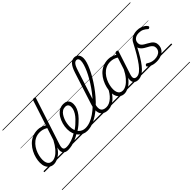

<svg xmlns="http://www.w3.org/2000/svg" viewBox="-83 -1686 2854 2854"><g transform="rotate(-45 1343.5 -259.5)"><path d="M186 17Q145 17 115 -3Q85 -23 68.5 -59.5Q52 -96 52 -146Q52 -190 64.5 -241Q77 -292 102.5 -341Q128 -390 166.5 -430.5Q205 -471 257 -495Q309 -519 375 -519Q408 -519 443.5 -508Q479 -497 508 -477L636 -869Q639 -881 646 -885.5Q653 -890 666 -890Q684 -890 689 -882.5Q694 -875 689 -863L451 -134Q434 -81 444.5 -56Q455 -31 499 -31Q508 -31 512 -23.5Q516 -16 514.5 -7Q513 2 505.5 9.5Q498 17 484 17Q458 17 439 10Q420 3 408 -10.5Q396 -24 391 -43.5Q386 -63 389 -89L397 -123Q360 -69 321.5 -38.5Q283 -8 248.5 4.5Q214 17 186 17ZM201 -33Q236 -33 274.5 -55Q313 -77 353.5 -124Q394 -171 432 -243L494 -434Q458 -455 428.5 -462.5Q399 -470 372 -470Q318 -470 276 -449.5Q234 -429 202.5 -394Q171 -359 150.5 -317Q130 -275 120 -231.5Q110 -188 110 -150Q110 -114 120 -87.5Q130 -61 150 -47Q170 -33 201 -33ZM0 365H633V375H0ZM0 -20H633V0H0ZM0 -505H633V-500H0ZM0 -885H633V-875H0Z M486 17Q474 17 470 9.5Q466 2 469 -7Q472 -16 481 -23.5Q490 -31 502 -31Q552 -31 611 -51Q670 -71 730 -110Q737 -115 744 -111.5Q751 -108 755 -100.5Q759 -93 758 -84.5Q757 -76 750 -72Q702 -42 655.5 -22Q609 -2 566 7.5Q523 17 486 17ZM633 365V375ZM633 -20V0ZM633 -505V-500ZM633 -885V-875Z M727 -105Q761 -124 793 -148.5Q825 -173 851 -200Q886 -231 912 -264Q938 -297 953.5 -332Q969 -367 969 -402Q969 -435 953 -452.5Q937 -470 903 -470Q893 -470 888.5 -477Q884 -484 885.5 -494Q887 -504 894.5 -511.5Q902 -519 915 -519Q954 -519 978 -505Q1002 -491 1013 -466.5Q1024 -442 1024 -410Q1024 -367 1006.5 -325Q989 -283 957.5 -243Q926 -203 884 -166Q854 -137 819 -111.5Q784 -86 747 -65ZM633 365H1077V375H633ZM633 -20H1077V0H633ZM633 -505H1077V-500H633ZM633 -885H1077V-875H633Z M888 18Q847 18 811 2Q775 -14 748.5 -44.5Q722 -75 706.5 -118Q691 -161 691 -214Q691 -265 705.5 -318Q720 -371 748 -417Q776 -463 818 -491Q860 -519 915 -519Q924 -519 927.5 -511.5Q931 -504 928.5 -494Q926 -484 919.5 -477Q913 -470 904 -470Q872 -470 846 -453Q820 -436 801.5 -408Q783 -380 770 -346.5Q757 -313 751 -279Q745 -245 745 -216Q745 -173 756 -138.5Q767 -104 788 -80Q809 -56 836.5 -43.5Q864 -31 898 -31Q948 -31 999 -50.5Q1050 -70 1101 -105Q1152 -140 1201 -186.5Q1250 -233 1295 -286.5Q1340 -340 1379.5 -397Q1419 -454 1451.5 -510.5Q1484 -567 1507 -618.5Q1530 -670 1543 -713.5Q1556 -757 1556 -787Q1556 -797 1564 -802.5Q1572 -808 1583 -808Q1594 -808 1602.5 -802.5Q1611 -797 1611 -787Q1611 -754 1597.5 -707.5Q1584 -661 1558.5 -606Q1533 -551 1498 -491Q1463 -431 1420 -370.5Q1377 -310 1328 -253Q1279 -196 1225 -146.5Q1171 -97 1115 -60Q1059 -23 1001.5 -2.5Q944 18 888 18ZM1077 365V375ZM1077 -20V0ZM1077 -505V-500ZM1077 -885V-875Z M1324 17Q1266 17 1230.5 -9.5Q1195 -36 1188 -90Q1181 -144 1206 -223L1368 -725Q1397 -814 1433 -854Q1469 -894 1520 -894Q1548 -894 1568.5 -880.5Q1589 -867 1600 -843.5Q1611 -820 1611 -788Q1611 -776 1602.5 -769.5Q1594 -763 1583 -763Q1572 -763 1564 -769.5Q1556 -776 1556 -788Q1556 -805 1551 -817.5Q1546 -830 1536.5 -836.5Q1527 -843 1513 -843Q1495 -843 1479 -830Q1463 -817 1448.5 -788.5Q1434 -760 1419 -712L1257 -207Q1237 -143 1240.5 -104.5Q1244 -66 1269.5 -48.5Q1295 -31 1339 -31Q1349 -31 1353.5 -23.5Q1358 -16 1356 -7Q1354 2 1345.5 9.5Q1337 17 1324 17ZM1077 365H1471V375H1077ZM1077 -20H1471V0H1077ZM1077 -505H1471V-500H1077ZM1077 -885H1471V-875H1077Z M1325 17Q1314 17 1309.5 9.5Q1305 2 1306.5 -7Q1308 -16 1316.5 -23.5Q1325 -31 1340 -31Q1370 -31 1400.5 -45.5Q1431 -60 1459.5 -85.5Q1488 -111 1512 -145Q1536 -179 1553 -217Q1558 -228 1566.5 -228Q1575 -228 1582 -220.5Q1589 -213 1585 -203Q1566 -157 1538.5 -117Q1511 -77 1477.5 -47Q1444 -17 1405.5 0Q1367 17 1325 17ZM1471 365V375ZM1471 -20V0ZM1471 -505V-500ZM1471 -885V-875Z M1669 17Q1628 17 1598 -3Q1568 -23 1552 -59.5Q1536 -96 1536 -146Q1536 -190 1548.5 -240.5Q1561 -291 1586 -340.5Q1611 -390 1649 -430Q1687 -470 1739.5 -494.5Q1792 -519 1858 -519Q1896 -519 1935.5 -505Q1975 -491 2006 -467L1994 -423Q1953 -451 1919.5 -460.5Q1886 -470 1855 -470Q1801 -470 1759 -449.5Q1717 -429 1685.5 -394Q1654 -359 1633.5 -317Q1613 -275 1603 -231.5Q1593 -188 1593 -150Q1593 -114 1603 -87.5Q1613 -61 1633 -47Q1653 -33 1684 -33Q1719 -33 1759 -56.5Q1799 -80 1840.5 -129Q1882 -178 1920 -254L1933 -214Q1889 -124 1841 -73.5Q1793 -23 1748.5 -3Q1704 17 1669 17ZM1958 17Q1929 17 1908.5 7Q1888 -3 1877.5 -22.5Q1867 -42 1867 -69Q1867 -96 1878 -130L1996 -494Q2000 -506 2006.5 -510.5Q2013 -515 2026 -515Q2044 -515 2049 -507.5Q2054 -500 2050 -488L1931 -125Q1915 -74 1927.5 -52.5Q1940 -31 1973 -31Q1982 -31 1986 -23.5Q1990 -16 1988.5 -7Q1987 2 1979.5 9.5Q1972 17 1958 17ZM1471 365H2106V375H1471ZM1471 -20H2106V0H1471ZM1471 -505H2106V-500H1471ZM1471 -885H2106V-875H1471Z M1960 17Q1949 17 1944.5 9.5Q1940 2 1942 -7Q1944 -16 1952.5 -23.5Q1961 -31 1975 -31Q2010 -31 2046.5 -59.5Q2083 -88 2122 -140Q2161 -192 2204.5 -265Q2248 -338 2295 -429Q2301 -439 2311 -438Q2321 -437 2327.5 -429.5Q2334 -422 2329 -413Q2288 -332 2250.5 -265Q2213 -198 2177.5 -145.5Q2142 -93 2106.5 -56.5Q2071 -20 2035 -1.5Q1999 17 1960 17ZM2106 365H2156V375H2106ZM2106 -20H2156V0H2106ZM2106 -505H2156V-500H2106ZM2106 -885H2156V-875H2106Z M2343 19Q2306 19 2277 12Q2248 5 2227 -6Q2206 -17 2192 -30Q2184 -36 2185 -44Q2186 -52 2193 -61Q2201 -70 2208.5 -70.5Q2216 -71 2226 -65Q2248 -49 2278.5 -38Q2309 -27 2345 -27Q2384 -27 2415.5 -39Q2447 -51 2465 -75.5Q2483 -100 2483 -135Q2483 -162 2468.5 -180.5Q2454 -199 2431.5 -213Q2409 -227 2383.5 -240Q2358 -253 2335.5 -270Q2313 -287 2298.5 -311Q2284 -335 2284 -372Q2284 -416 2306.5 -449Q2329 -482 2370 -500.5Q2411 -519 2464 -519Q2506 -519 2539 -507Q2572 -495 2594.5 -478.5Q2617 -462 2626 -446Q2632 -437 2631 -430.5Q2630 -424 2620 -417Q2612 -411 2605 -410.5Q2598 -410 2591 -417Q2565 -442 2533 -457.5Q2501 -473 2457 -473Q2404 -473 2371.5 -447Q2339 -421 2339 -374Q2339 -347 2353.5 -328.5Q2368 -310 2391 -296Q2414 -282 2439.5 -268.5Q2465 -255 2487.5 -239Q2510 -223 2524.5 -199.5Q2539 -176 2539 -142Q2539 -89 2512.5 -53Q2486 -17 2441.5 1Q2397 19 2343 19ZM2156 365H2687V375H2156ZM2156 -20H2687V0H2156ZM2156 -505H2687V-500H2156ZM2156 -885H2687V-875H2156Z"/></g></svg>

Font: Playwrite DK Loopet Guides
Style: Regular
Weight: 400
Designer: Veronika Burian, José Scaglione
Foundry: TypeTogether
Version: Version 1.003